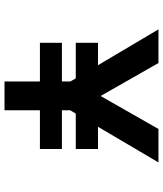

<svg xmlns="http://www.w3.org/2000/svg" viewBox="46 -786 740 873"><g transform="rotate(90 416.5 -350.0)"><path d="M351 0V-161H175V-261H351V-299L337 -324H175V-425H277L114 -700H267L417 -437L567 -700H719L557 -425H658V-324H497L482 -299V-261H658V-161H482V0Z"/></g></svg>

Font: Zen Kaku Gothic New Black
Style: Regular
Weight: 900
Designer: Yoshimichi Ohira
Foundry: Positype
Version: Version 1.001